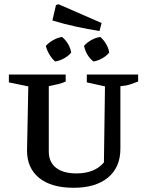

<svg xmlns="http://www.w3.org/2000/svg" viewBox="-20 -880 698 909"><path d="M329 9Q223 9 165.5 -37.5Q108 -84 108 -167L114 -471L22 -490V-527H291V-494Q276 -487 256.5 -482Q237 -477 211 -472V-162Q211 -113 245 -86Q279 -59 342 -59Q428 -59 472 -111L477 -471L391 -490V-527H634V-494Q616 -487 596.5 -480.5Q577 -474 550 -472V-176Q550 -88 491.5 -39.5Q433 9 329 9ZM451 -733Q396 -742 340 -754Q284 -766 228 -783L245 -856L257 -860L461 -771ZM241 -589Q226 -602 214 -622Q202 -642 197 -663Q212 -679 232.5 -690.5Q253 -702 274 -705Q310 -674 317 -631Q304 -615 283 -603.5Q262 -592 241 -589ZM422 -589Q387 -618 378 -663Q392 -679 412.5 -690.5Q433 -702 455 -705Q471 -691 482.5 -671.5Q494 -652 497 -631Q484 -615 463.5 -603.5Q443 -592 422 -589Z"/></svg>

Font: Piazzolla SC Medium
Style: Regular
Weight: 500
Designer: Juan Pablo del Peral
Foundry: Huerta Tipografica
Version: Version 1.330